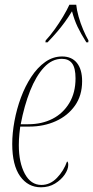

<svg xmlns="http://www.w3.org/2000/svg" viewBox="-20 -786 396 816"><path d="M154 10Q99 10 65.5 -37Q32 -84 32 -174Q32 -220 41.5 -271.5Q51 -323 69 -371.5Q87 -420 113 -459.5Q139 -499 172 -522.5Q205 -546 244 -546Q285 -546 307 -518.5Q329 -491 329 -441Q329 -380 298.5 -337Q268 -294 217 -271Q166 -248 104 -248H66Q65 -242 62.5 -218Q60 -194 60 -169Q60 -95 85.5 -47.5Q111 0 156 0Q193 0 222 -30Q251 -60 265 -100Q267 -99 268.5 -96Q270 -93 270 -85Q270 -66 255 -44Q240 -22 214 -6Q188 10 154 10ZM100 -258Q158 -258 203 -281Q248 -304 274.5 -348Q301 -392 301 -453Q301 -497 286.5 -516.5Q272 -536 243 -536Q201 -536 167 -499.5Q133 -463 108 -400Q83 -337 68 -258ZM174 -614Q192 -633 211.5 -660Q231 -687 248 -715.5Q265 -744 275 -766H304Q306 -744 314 -715.5Q322 -687 333.5 -660Q345 -633 356 -614L355 -606H347Q323 -644 309.5 -672.5Q296 -701 286 -738Q270 -712 255 -691.5Q240 -671 223 -651Q206 -631 182 -606H173Z"/></svg>

Font: Noto Serif Display ExtraCondensed Thin
Style: Italic
Weight: 100
Width: 2
Italic angle: -12°
Designer: Monotype Design Team
Foundry: Monotype Imaging Inc.
Version: Version 2.009